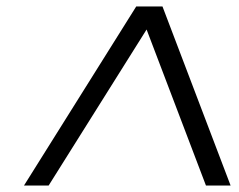

<svg xmlns="http://www.w3.org/2000/svg" viewBox="-20 -770 738 592"><path d="M691 -198H615L432 -679L130 -198H54L400 -750H481Z"/></svg>

Font: Orkney
Style: Italic
Weight: 400
Italic angle: -7°
Designer: Samuel Oakes and Alfredo Marco Pradil
Foundry: Alfredo Marco Pradil
Version: 1.0; ttfautohint (v1.5)